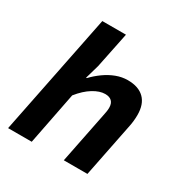

<svg xmlns="http://www.w3.org/2000/svg" viewBox="-162 -831 925 962"><g transform="rotate(30 300.0 -350.5)"><path d="M15.7 0 156.4 -700.6H293.2L251 -494.7L227.8 -414.1H231.8Q256.7 -440.4 286.6 -461.8Q316.6 -483.2 349.4 -495.7Q382.3 -508.1 415.8 -508.1Q478.5 -508.1 511.4 -475.5Q544.4 -443 544.4 -380.6Q544.4 -363.2 542.3 -344.1Q540.2 -325 536 -306.5L474.7 0H338L396 -289.6Q399.3 -305.2 401.4 -317.6Q403.5 -330 403.5 -341.2Q403.5 -366.4 390.4 -378.9Q377.4 -391.5 352.4 -391.5Q320.8 -391.5 283.7 -368.8Q246.7 -346.2 211.9 -302.6L152.5 0Z"/></g></svg>

Font: SourceCodeVF
Style: Italic
Weight: 200
Italic angle: -11°
Monospace: yes
Designer: Paul D. Hunt, Teo Tuominen
Foundry: Adobe
Version: Version 1.026;hotconv 1.1.0;makeotfexe 2.6.0